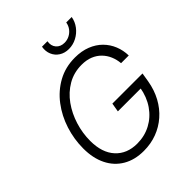

<svg xmlns="http://www.w3.org/2000/svg" viewBox="-255 -1088 1249 1249"><g transform="rotate(-45 369.0 -464.0)"><path d="M336.9 9.8Q253.9 9.8 193.6 -25.6Q133.3 -61 101.1 -126Q68.8 -190.9 68.8 -279.8Q68.8 -365.7 95 -447.3Q121.1 -528.8 170.7 -594.2Q220.2 -659.7 290.5 -698.5Q360.8 -737.3 448.7 -737.3Q509.3 -737.3 556.9 -718.5Q604.5 -699.7 637.5 -666.5Q670.4 -633.3 687.7 -590.3Q705.1 -547.4 706.1 -499H635.3Q632.3 -534.7 618.9 -566.2Q605.5 -597.7 581.8 -621.8Q558.1 -646 524.4 -659.7Q490.7 -673.3 446.3 -673.3Q374.5 -673.3 316.9 -639.6Q259.3 -606 219 -549.6Q178.7 -493.2 157.2 -423.8Q135.7 -354.5 135.7 -283.2Q135.7 -174.8 190.9 -114.5Q246.1 -54.2 339.8 -54.2Q408.2 -54.2 465.1 -84.5Q522 -114.7 560.1 -169.9Q598.1 -225.1 610.4 -298.8L630.4 -292H398.9L409.2 -353H686.5L676.3 -290.5Q664.6 -222.2 634.5 -166.7Q604.5 -111.3 559.3 -71.8Q514.2 -32.2 457.8 -11.2Q401.4 9.8 336.9 9.8ZM460.9 -803.7Q422.9 -803.7 394.8 -821.8Q366.7 -839.8 353.8 -870.4Q340.8 -900.9 347.2 -938.5H397.5Q391.1 -900.9 411.9 -876.7Q432.6 -852.5 469.7 -852.5Q494.1 -852.5 515.6 -863.5Q537.1 -874.5 551.8 -894Q566.4 -913.6 570.3 -938.5H620.6Q614.3 -900.9 591.1 -870.4Q567.9 -839.8 533.7 -821.8Q499.5 -803.7 460.9 -803.7Z"/></g></svg>

Font: Inter 17pt Light
Style: Italic
Weight: 300
Italic angle: -9.3988°
Version: Version 4.001;git-66647c0bb